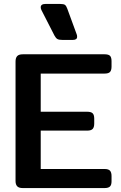

<svg xmlns="http://www.w3.org/2000/svg" viewBox="-20 -956 616 976"><path d="M257 -775 191 -904Q187 -912 187 -919Q187 -936 212 -936H285Q304 -936 310.5 -931Q317 -926 322 -912L370 -781Q372 -777 372 -769Q372 -753 350 -753H298Q280 -753 272 -757.5Q264 -762 257 -775ZM59 -36V-643Q59 -662 67.5 -671Q76 -680 96 -680H512Q532 -680 539.5 -672Q547 -664 547 -645V-618Q547 -599 539.5 -590.5Q532 -582 512 -582H187V-388H423Q443 -388 451 -380Q459 -372 459 -353V-328Q459 -309 451 -300.5Q443 -292 423 -292H187V-97H511Q531 -97 539 -88.5Q547 -80 547 -61V-34Q547 -16 539 -8Q531 0 511 0H96Q76 0 67.5 -9Q59 -18 59 -36Z"/></svg>

Font: Mitr
Style: Regular
Weight: 400
Designer: Thanarat Vachiruckul
Foundry: Cadson Demak
Version: Version 1.002